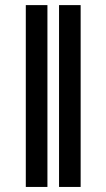

<svg xmlns="http://www.w3.org/2000/svg" viewBox="-20 -739 421 759"><path d="M167.5 -718.8V0H82V-718.8ZM298.8 -718.8V0H213.4V-718.8Z"/></svg>

Font: Interop SemBd
Style: Regular
Weight: 600
Designer: Rasmus Andersson, Google, Jang Haemin
Foundry: jhaemin
Version: Version 1.007